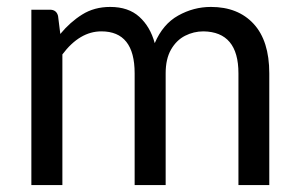

<svg xmlns="http://www.w3.org/2000/svg" viewBox="-20 -534 862 554"><path d="M757 0H668V-322.5Q668 -442 567 -443.5Q539 -443.5 514 -430.8Q489 -418 473.5 -391Q458 -364 458 -322.5V0H368.5V-322.5Q368.5 -443.5 272.5 -443.5Q210 -443.5 160 -377V0H70.5V-506H124Q143 -506 147.5 -488L154 -436Q182.5 -470.5 217 -492Q252 -514 298 -514Q350.5 -514 382 -485.5Q413.5 -457 426.5 -409.5Q450 -464.5 494 -489Q538.5 -514 588.5 -514Q667 -514 712 -465Q757 -416 757 -322.5Z"/></svg>

Font: Verano Sans
Style: Regular
Weight: 400
Designer: Lukasz Dziedzic with Adam Twardoch and Botio Nikoltchev
Foundry: tyPoland Lukasz Dziedzic
Version: Version 3.001;December 28, 2019;FontCreator 12.0.0.2547 64-b